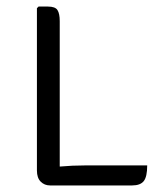

<svg xmlns="http://www.w3.org/2000/svg" viewBox="-20 -565 496 585"><path d="M428.5 -61Q428.5 -26.5 418 -13.2Q407.5 0 382.5 0H132.5Q115.5 0 104 -11.5Q92.5 -23 92.5 -45.5V-540L97.5 -545H126Q148.5 -545 155.2 -534.2Q162 -523.5 162 -500.5V-57.5Q200.5 -61 239.5 -61Z"/></svg>

Font: Signika Negative SC Light
Style: Regular
Weight: 300
Designer: Anna Giedryś
Foundry: Anna Giedryś
Version: Version 2.000; ttfautohint (v1.8.3) -l 8 -r 50 -G 200 -x 9 -